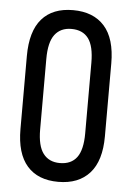

<svg xmlns="http://www.w3.org/2000/svg" viewBox="-50 -699 509 743"><g transform="rotate(5 204.5 -327.5)"><path d="M204 6Q125 6 83 -42Q41 -90 41 -185V-468Q41 -565 83 -613Q125 -661 204 -661Q283 -661 326 -613Q369 -565 369 -468V-185Q369 -90 326 -42Q283 6 204 6ZM204 -67Q248 -67 270 -96.5Q292 -126 292 -190V-464Q292 -529 270 -558.5Q248 -588 204 -588Q162 -588 139.5 -558.5Q117 -529 117 -464V-190Q117 -126 139.5 -96.5Q162 -67 204 -67Z"/></g></svg>

Font: Sofia Sans Extra Condensed Medium
Style: Regular
Weight: 500
Version: Version 4.100